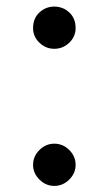

<svg xmlns="http://www.w3.org/2000/svg" viewBox="-20 -566 314 598"><path d="M149 -414Q122.5 -414 102.8 -433Q83 -452 83 -478.5Q83 -509 102.8 -527.2Q122.5 -545.5 149 -545.5Q176 -545.5 195.8 -527.2Q215.5 -509 215.5 -478.5Q215.5 -452 195.8 -433Q176 -414 149 -414ZM149 13Q122.5 13 102.8 -6.8Q83 -26.5 83 -52.5Q83 -79 102.8 -98.8Q122.5 -118.5 149 -118.5Q176 -118.5 195.8 -98.8Q215.5 -79 215.5 -52.5Q215.5 -26.5 195.8 -6.8Q176 13 149 13Z"/></svg>

Font: MM Phetkon
Style: Regular
Weight: 400
Designer: Khon Soe Zaw Thu
Version: Version 1.00 July 15, 2016, initial release